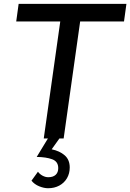

<svg xmlns="http://www.w3.org/2000/svg" viewBox="-20 -717 674 994"><path d="M292 -606H64L76.5 -697H634.5L622 -606H395L309.5 0H287.5L247.5 56Q289 64.5 315 87.2Q341 110 341 150Q341 181 326.8 205.5Q312.5 230 287 243.8Q261.5 257.5 229 257.5Q207.5 257.5 183 247.5Q158.5 237.5 143 218.5L176.5 172Q185.5 184.5 200.2 192.5Q215 200.5 230 200.5Q254.5 200.5 268 188.2Q281.5 176 281.5 153.5Q281.5 119 250 107.5Q218.5 96 170 95.5L228 0H206.5Z"/></svg>

Font: HK Grotesk Medium
Style: Italic
Weight: 500
Italic angle: -8°
Designer: Alfredo Marco Pradil
Foundry: Hanken Design Co.
Version: Version 3.004